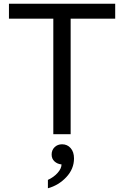

<svg xmlns="http://www.w3.org/2000/svg" viewBox="-20 -720 665 1030"><path d="M598 -700V-620H359V0H266V-620H28V-700ZM377 130Q377 186 336 230Q295 274 237 290V245Q268 231 289 207.5Q310 184 310 162Q288 160 272.5 146Q257 132 257 109Q257 85 273 69.5Q289 54 313 54Q341 54 359 74.5Q377 95 377 130Z"/></svg>

Font: Goli
Style: Regular
Weight: 400
Designer: jaikishan Patel
Foundry: MagicType
Version: Version 1.000